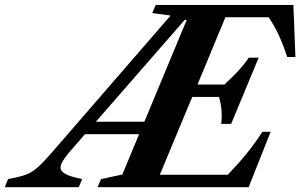

<svg xmlns="http://www.w3.org/2000/svg" viewBox="-146 -782 1254 802"><path d="M197 -34 183 0H-126L-112.5 -34Q-77.5 -40.5 -54.5 -47Q-31.5 -53.5 -13.5 -64.5Q4.5 -75.5 24 -94.8Q43.5 -114 71.5 -146L566.5 -717L490 -727.5L504.5 -761.5H1079.5L1088 -544H1053.5Q1037 -595.5 1018 -636Q999 -676.5 976 -710H795.5L679 -429H791.5Q865 -496.5 893 -541H934.5L819.5 -264.5H778Q785 -320.5 769 -377H657L521.5 -52H805.5Q850.5 -99 885.8 -142.5Q921 -186 950 -231.5H984.5L892.5 0H261.5L276 -34L365 -53L435 -221.5H209L142 -144.5Q107 -103 107 -82.5Q107 -66 127.8 -55Q148.5 -44 197 -34ZM634 -699H625.5L254.5 -273.5H457Z"/></svg>

Font: Libre Caslon Text Bold
Style: Italic
Weight: 700
Italic angle: -22.583°
Designer: Pablo Impallari, Rodrigo Fuenzalida, Katja Schimmel
Foundry: Pablo Impallari, Rodrigo Fuenzalida
Version: Version 2.000